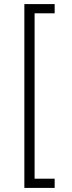

<svg xmlns="http://www.w3.org/2000/svg" viewBox="-20 -780 351 938"><path d="M99 138V-760H247V-715H149V93H247V138Z"/></svg>

Font: IBM Plex Sans Thai Light
Style: Regular
Weight: 300
Designer: Mike Abbink, Paul van der Laan, Pieter van Rosmalen, Ben Mitchell, Mark Frömberg
Foundry: Bold Monday
Version: Version 1.2